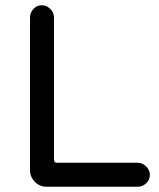

<svg xmlns="http://www.w3.org/2000/svg" viewBox="-20 -737 603 729"><path d="M156 -28Q131 -28 112.5 -46.5Q94 -65 94 -91V-671Q94 -689 107 -703Q120 -717 139 -717Q157 -717 171 -703Q185 -689 185 -671V-131Q185 -119 196 -119H503Q521 -119 535 -105Q549 -91 549 -73Q549 -54 535 -41Q521 -28 503 -28Z"/></svg>

Font: Huninn
Style: Regular
Weight: 400
Designer: justfont
Foundry: justfont
Version: Version 1.003